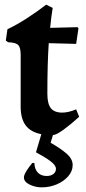

<svg xmlns="http://www.w3.org/2000/svg" viewBox="-20 -570 372 827"><path d="M293 141Q293 167 274 189Q255 211 224.5 224Q194 237 160 237Q132 237 107.5 225Q83 213 83 194Q83 176 119 132H128Q129 159 143 173.5Q157 188 181 188Q199 188 210 179.5Q221 171 221 157Q221 142 197 124Q173 106 135 86L158 8Q112 -1 90.5 -30Q69 -59 69 -111V-334Q69 -366 58 -376.5Q47 -387 15 -388L5 -395L12 -444Q54 -464 98.5 -493Q143 -522 179 -550L207 -536Q201 -502 196 -450L314 -453L318 -448L308 -381L190 -384Q184 -297 184 -166Q184 -123 199 -104Q214 -85 248 -85Q275 -85 308 -99L321 -67Q286 -35 254.5 -12Q223 11 208 12L198 45Q239 68 266 91Q293 114 293 141Z"/></svg>

Font: Alegreya
Style: Bold
Weight: 700
Designer: Juan Pablo del Peral
Foundry: Huerta Tipografica
Version: Version 2.008; ttfautohint (v1.8)